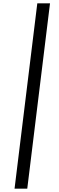

<svg xmlns="http://www.w3.org/2000/svg" viewBox="-20 -869 352 1148"><path d="M67 259H143L279 -849H203Z"/></svg>

Font: TPK Tissa Web Medium
Style: Italic
Weight: 500
Italic angle: -7°
Designer: Jacques Le Bailly, Suppakit Chalermlarp | Katatrad Co.,Ltd.
Foundry: Jacques Le Bailly, Cadson Demak Co.,Ltd.
Version: Version 5.000;Glyphs 3.1.2 (3151)